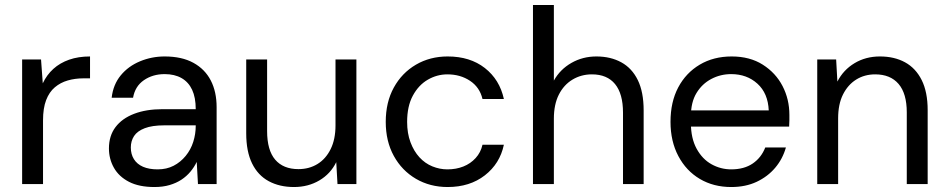

<svg xmlns="http://www.w3.org/2000/svg" viewBox="-20 -740 3810 772"><path d="M69 0V-501H145L152 -405Q168 -439 194.5 -463Q221 -487 258 -500Q295 -513 342 -513V-425H315Q282 -425 252.5 -416.5Q223 -408 200.5 -389Q178 -370 165.5 -337.5Q153 -305 153 -256V0Z M601 12Q539 12 498.5 -9Q458 -30 438 -65.5Q418 -101 418 -143Q418 -194 444.5 -229Q471 -264 519.5 -282.5Q568 -301 633 -301H767Q767 -348 752.5 -379Q738 -410 710 -426Q682 -442 642 -442Q594 -442 558.5 -417.5Q523 -393 515 -347H429Q435 -400 465.5 -437Q496 -474 543 -493.5Q590 -513 642 -513Q711 -513 757.5 -487.5Q804 -462 827.5 -416.5Q851 -371 851 -309V0H776L771 -89Q761 -68 745.5 -49.5Q730 -31 709.5 -17.5Q689 -4 662 4Q635 12 601 12ZM614 -59Q650 -59 678 -73.5Q706 -88 726.5 -113Q747 -138 757 -169.5Q767 -201 767 -234V-236H640Q592 -236 562 -224.5Q532 -213 519 -193Q506 -173 506 -147Q506 -120 518.5 -100Q531 -80 555 -69.5Q579 -59 614 -59Z M1162 12Q1104 12 1060.5 -11.5Q1017 -35 993.5 -83Q970 -131 970 -204V-501H1054V-213Q1054 -136 1086.5 -98Q1119 -60 1180 -60Q1223 -60 1256.5 -80.5Q1290 -101 1309.5 -140.5Q1329 -180 1329 -236V-501H1413V0H1337L1332 -88Q1309 -41 1264 -14.5Q1219 12 1162 12Z M1780 12Q1709 12 1652.5 -21Q1596 -54 1563.5 -113Q1531 -172 1531 -250Q1531 -329 1563.5 -388Q1596 -447 1652.5 -480Q1709 -513 1780 -513Q1870 -513 1929.5 -466.5Q1989 -420 2006 -342H1920Q1909 -389 1870 -415Q1831 -441 1779 -441Q1737 -441 1700 -419.5Q1663 -398 1640 -355.5Q1617 -313 1617 -250Q1617 -204 1630.5 -168Q1644 -132 1666.5 -107.5Q1689 -83 1718.5 -71Q1748 -59 1779 -59Q1814 -59 1843 -70.5Q1872 -82 1892.5 -104.5Q1913 -127 1920 -158H2006Q1990 -82 1929.5 -35Q1869 12 1780 12Z M2123 0V-720H2207V-416Q2232 -461 2277.5 -487Q2323 -513 2378 -513Q2435 -513 2478 -489.5Q2521 -466 2544.5 -418Q2568 -370 2568 -296V0H2485V-287Q2485 -363 2453 -402Q2421 -441 2360 -441Q2317 -441 2282 -420Q2247 -399 2227 -359.5Q2207 -320 2207 -263V0Z M2920 12Q2849 12 2794 -20.5Q2739 -53 2707.5 -112.5Q2676 -172 2676 -250Q2676 -330 2707 -388.5Q2738 -447 2793.5 -480Q2849 -513 2922 -513Q2995 -513 3047 -480Q3099 -447 3126.5 -394Q3154 -341 3154 -278Q3154 -268 3154 -256.5Q3154 -245 3153 -231H2739V-296H3071Q3068 -365 3025.5 -403.5Q2983 -442 2920 -442Q2877 -442 2840 -422.5Q2803 -403 2780.5 -366Q2758 -329 2758 -273V-245Q2758 -184 2781 -142Q2804 -100 2841 -79.5Q2878 -59 2920 -59Q2972 -59 3006.5 -82.5Q3041 -106 3057 -147H3140Q3127 -101 3097 -65.5Q3067 -30 3022.5 -9Q2978 12 2920 12Z M3266 0V-501H3342L3347 -412Q3371 -459 3416 -486Q3461 -513 3518 -513Q3576 -513 3619 -489.5Q3662 -466 3686 -418Q3710 -370 3710 -297V0H3626V-288Q3626 -364 3593 -402.5Q3560 -441 3499 -441Q3456 -441 3422.5 -420Q3389 -399 3369.5 -360Q3350 -321 3350 -264V0Z"/></svg>

Font: DVN - DM Sans
Style: Regular
Weight: 400
Designer: Colophon Foundry, Jonny Pinhorn
Foundry: Colophon Foundry
Version: Version 4.004;gftools[0.9.30]